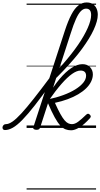

<svg xmlns="http://www.w3.org/2000/svg" viewBox="-216 -1039 814 1559"><path d="M-176 17Q-187 17 -192 9.5Q-197 2 -195.5 -7Q-194 -16 -187 -23.5Q-180 -31 -168 -31Q-145 -31 -115 -51.5Q-85 -72 -43 -117.5Q-1 -163 57 -236.5Q115 -310 194 -416Q206 -432 211.5 -425Q217 -418 215.5 -401Q214 -384 204 -369Q126 -259 67.5 -184.5Q9 -110 -34.5 -65.5Q-78 -21 -112 -2Q-146 17 -176 17ZM80 15Q68 15 59.5 10Q51 5 55 -7L311 -791Q337 -870 363.5 -920.5Q390 -971 420.5 -995Q451 -1019 487 -1019Q518 -1019 537.5 -1006Q557 -993 567.5 -970.5Q578 -948 578 -919Q578 -894 569.5 -863.5Q561 -833 545 -798Q529 -763 505 -724Q481 -685 450 -642.5Q419 -600 380 -555Q341 -510 296 -462.5Q251 -415 199 -366L219 -437Q259 -478 295 -519Q331 -560 362 -599.5Q393 -639 418.5 -676Q444 -713 463.5 -747.5Q483 -782 496.5 -812.5Q510 -843 517 -869.5Q524 -896 524 -917Q524 -933 520 -944.5Q516 -956 507 -962.5Q498 -969 483 -969Q461 -969 441 -949Q421 -929 401 -885Q381 -841 358 -768L110 -4Q107 6 100.5 10.5Q94 15 80 15ZM362 19Q337 19 316 11Q295 3 273.5 -20Q252 -43 228 -86.5Q204 -130 174 -200H167L173 -232Q241 -246 298 -267Q355 -288 396.5 -314Q438 -340 460.5 -368Q483 -396 483 -424Q483 -445 471.5 -455.5Q460 -466 438 -466Q408 -466 369.5 -439Q331 -412 283.5 -358Q236 -304 179 -222L172 -259Q220 -341 268.5 -398.5Q317 -456 364 -487Q411 -518 454 -518Q493 -518 515.5 -493.5Q538 -469 538 -435Q538 -406 524 -377Q510 -348 483.5 -322Q457 -296 419 -273.5Q381 -251 333.5 -233.5Q286 -216 230 -204Q255 -148 274 -114Q293 -80 308.5 -62Q324 -44 338.5 -37.5Q353 -31 368 -31Q392 -31 418.5 -50.5Q445 -70 483 -107Q492 -116 499.5 -115.5Q507 -115 514 -107Q520 -101 521 -95Q522 -89 515 -80Q467 -27 428.5 -4Q390 19 362 19ZM0 490H564V500H0ZM0 -20H564V0H0ZM0 -505H564V-500H0ZM0 -1010H564V-1000H0Z"/></svg>

Font: Playwrite US Trad Guides
Style: Regular
Weight: 400
Designer: Veronika Burian, José Scaglione
Foundry: TypeTogether
Version: Version 1.003